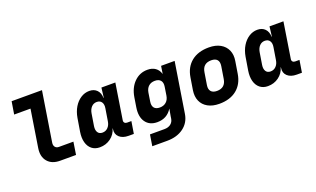

<svg xmlns="http://www.w3.org/2000/svg" viewBox="-91 -1241 3182 1932"><g transform="rotate(-20 1500.0 -275.0)"><path d="M351 0Q263 0 218 -53.5Q173 -107 187 -195L250 -595H75L97 -730H422L338 -200Q333 -171 346.5 -153Q360 -135 387 -135H542L521 0Z M774 10Q723 10 689 -17.5Q655 -45 642 -93.5Q629 -142 639 -205L662 -345Q673 -409 702 -457Q731 -505 773.5 -532.5Q816 -560 865 -560Q916 -560 946 -529Q976 -498 977 -445H980L993 -550H1142L1082 -168Q1079 -151 1088.5 -140.5Q1098 -130 1115 -130H1161L1140 0H1085Q1021 0 986 -32.5Q951 -65 959 -117L960 -125H958Q941 -64 890.5 -27Q840 10 774 10ZM849 -120Q884 -120 908 -144.5Q932 -169 938 -210L959 -340Q966 -381 949.5 -405.5Q933 -430 898 -430Q864 -430 841 -405.5Q818 -381 811 -340L790 -210Q784 -169 799.5 -144.5Q815 -120 849 -120Z M1272 180 1291 60H1446Q1488 60 1514.5 39Q1541 18 1546 -19L1549 -40L1563 -118Q1509 -30 1404 -30Q1321 -30 1280 -88Q1239 -146 1255 -245L1271 -345Q1287 -443 1346 -501.5Q1405 -560 1488 -560Q1539 -560 1572.5 -536Q1606 -512 1619 -467L1632 -550H1777L1692 -14Q1678 76 1608 128Q1538 180 1432 180ZM1478 -160Q1519 -160 1546 -183.5Q1573 -207 1580 -250L1594 -340Q1601 -383 1581.5 -406.5Q1562 -430 1521 -430Q1479 -430 1453 -406.5Q1427 -383 1420 -340L1406 -250Q1399 -207 1417.5 -183.5Q1436 -160 1478 -160Z M2054 10Q1982 10 1932 -18Q1882 -46 1860.5 -95.5Q1839 -145 1849 -210L1870 -340Q1887 -445 1958.5 -502.5Q2030 -560 2145 -560Q2218 -560 2267.5 -532Q2317 -504 2339 -454.5Q2361 -405 2350 -340L2329 -210Q2312 -105 2240.5 -47.5Q2169 10 2054 10ZM2075 -120Q2165 -120 2179 -210L2200 -340Q2207 -384 2187.5 -407Q2168 -430 2124 -430Q2034 -430 2020 -340L1999 -210Q1992 -167 2012 -143.5Q2032 -120 2075 -120Z M2574 10Q2523 10 2489 -17.5Q2455 -45 2442 -93.5Q2429 -142 2439 -205L2462 -345Q2473 -409 2502 -457Q2531 -505 2573.5 -532.5Q2616 -560 2665 -560Q2716 -560 2746 -529Q2776 -498 2777 -445H2780L2793 -550H2942L2882 -168Q2879 -151 2888.5 -140.5Q2898 -130 2915 -130H2961L2940 0H2885Q2821 0 2786 -32.5Q2751 -65 2759 -117L2760 -125H2758Q2741 -64 2690.5 -27Q2640 10 2574 10ZM2649 -120Q2684 -120 2708 -144.5Q2732 -169 2738 -210L2759 -340Q2766 -381 2749.5 -405.5Q2733 -430 2698 -430Q2664 -430 2641 -405.5Q2618 -381 2611 -340L2590 -210Q2584 -169 2599.5 -144.5Q2615 -120 2649 -120Z"/></g></svg>

Font: JetBrains Mono NL ExtraBold
Style: Italic
Weight: 800
Italic angle: -9°
Monospace: yes
Designer: Philipp Nurullin, Konstantin Bulenkov
Foundry: JetBrains
Version: Version 2.305; ttfautohint (v1.8.4.7-5d5b)